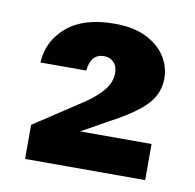

<svg xmlns="http://www.w3.org/2000/svg" viewBox="-52 -766 473 466"><g transform="rotate(10 185.0 -532.5)"><path d="M38 -352V-436L158 -515Q186 -534 201.5 -553.5Q217 -573 217 -595Q217 -612 207.5 -621.5Q198 -631 184 -631Q151 -631 147 -589H34Q37 -643 78.5 -678Q120 -713 195 -713Q243 -713 274.5 -697Q306 -681 321.5 -656Q337 -631 337 -603Q337 -565 310 -537Q283 -509 224 -478L158 -441H334V-352Z"/></g></svg>

Font: DM Sans Black
Style: Regular
Weight: 900
Designer: Colophon Foundry, Jonny Pinhorn
Foundry: Colophon Foundry
Version: Version 4.004; ttfautohint (v1.8.4.7-5d5b)